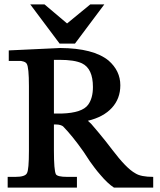

<svg xmlns="http://www.w3.org/2000/svg" viewBox="-20 -856 728 876"><path d="M392 -836H456L322 -657H252L118 -836H183L286 -749ZM500 0Q486 -9 470 -24Q454 -39 439 -57Q424 -74 412 -90Q400 -106 390 -120L361 -164Q335 -201 311 -230.5Q287 -260 268 -279L270 -278Q257 -288 236 -288H226V-169Q226 -79 235 -61Q242 -49 287 -49H331V0H15V-49H50Q95 -49 103 -66Q112 -81 112 -169V-463Q112 -549 102 -565Q97 -574 80 -577Q78 -578 70 -578H20V-626L255 -637Q406 -636 475 -580Q529 -533 529 -467Q529 -406 490.5 -364Q452 -322 381 -305L396 -291Q411 -274 427.5 -254Q444 -234 461 -213L492 -173Q523 -132 549.5 -104.5Q576 -77 598 -65Q623 -49 679 -49V0ZM226 -338H262Q355 -341 382 -378Q404 -408 404 -459Q404 -543 354 -567Q337 -575 311.5 -579Q286 -583 250 -583H226Z"/></svg>

Font: New Athena Unicode
Style: Bold
Weight: 700
Designer: J. Rusten 1997; rev. by R. Hancock 2001, 2002, rev. by D. Mastronarde 2002-2021
Foundry: Society for Classical Studies (formerly American Philological Association)
Version: Version 5.008